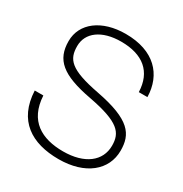

<svg xmlns="http://www.w3.org/2000/svg" viewBox="-172 -863 958 1005"><g transform="rotate(30 306.5 -360.0)"><path d="M322 12C483 12 582 -71 582 -189C582 -288 540 -352 326 -393C143 -428 111 -470 111 -550C111 -630 182 -685 300 -685C431 -685 507 -623 511 -502H563C560 -636 473 -732 300 -732C156 -732 59 -658 59 -550C59 -437 123 -382 305 -348C496 -312 530 -267 530 -189C530 -96 452 -35 322 -35C193 -35 95 -88 87 -237H35C43 -60 159 12 322 12Z"/></g></svg>

Font: Aspekta 200
Style: Regular
Weight: 200
Designer: Ivo Dolenc
Version: Version 2.000